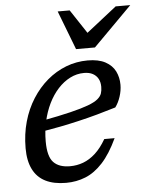

<svg xmlns="http://www.w3.org/2000/svg" viewBox="-52 -752 630 805"><g transform="rotate(-5 263.0 -349.5)"><path d="M308.5 -442.5Q277.5 -442.5 249.5 -428.2Q221.5 -414 198.2 -388.5Q175 -363 158.2 -328.8Q141.5 -294.5 132.5 -254.2Q123.5 -214 123.5 -170.5Q123.5 -107 146.8 -82.5Q170 -58 216.5 -58Q245.5 -58 272.2 -68Q299 -78 323.2 -100Q347.5 -122 369 -159H412.5Q382.5 -95 348.5 -58Q314.5 -21 276 -5.5Q237.5 10 194 10Q142.5 10 107.5 -7.5Q72.5 -25 54.8 -60.5Q37 -96 37 -149Q37 -208.5 51.8 -260.8Q66.5 -313 93.8 -355.8Q121 -398.5 157.2 -429.2Q193.5 -460 237 -476.8Q280.5 -493.5 328 -493.5Q374 -493.5 402.5 -478Q431 -462.5 443.8 -436.8Q456.5 -411 456.5 -380Q456.5 -355.5 448.2 -330.2Q440 -305 426.5 -287Q387.5 -275 347.5 -264Q307.5 -253 267.8 -243.8Q228 -234.5 189.8 -227Q151.5 -219.5 115 -213.5L118 -258.5Q190 -272 237.2 -283.5Q284.5 -295 312.5 -305.5Q340.5 -316 354 -327.2Q367.5 -338.5 371.5 -350.8Q375.5 -363 375.5 -378.5Q375.5 -398 367.8 -412.2Q360 -426.5 345.2 -434.5Q330.5 -442.5 308.5 -442.5ZM526.5 -709 363.5 -545H284L221 -709H271.5L344.5 -598.5H324.5L465 -709Z"/></g></svg>

Font: Newsreader 10pt
Style: Italic
Weight: 400
Italic angle: -17°
Version: Version 1.003